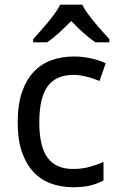

<svg xmlns="http://www.w3.org/2000/svg" viewBox="-20 -786 503 816"><path d="M290 9.8Q240.7 9.8 197.8 -5.6Q154.8 -21 123 -54.4Q91.3 -87.9 73.2 -139.9Q55.2 -191.9 55.2 -265.1Q55.2 -341.8 73.7 -395.3Q92.3 -448.7 124.8 -482.2Q157.2 -515.6 200.7 -530.8Q244.1 -545.9 293.9 -545.9Q332 -545.9 368.4 -537.6Q404.8 -529.3 429.2 -517.1L402.8 -441.9Q391.6 -446.8 377.9 -451.4Q364.3 -456.1 349.6 -459.7Q335 -463.4 320.8 -465.6Q306.6 -467.8 293.9 -467.8Q217.3 -467.8 182.1 -418.7Q147 -369.6 147 -266.1Q147 -163.1 182.4 -115.5Q217.8 -67.9 290 -67.9Q329.6 -67.9 361.6 -76.9Q393.6 -85.9 419.9 -98.1V-19Q393.6 -4.9 363.5 2.4Q333.5 9.8 290 9.8ZM444.8 -606H385.7Q360.8 -622.6 334.5 -646.2Q308.1 -669.9 282.7 -696.8Q256.3 -669.9 230.5 -646.2Q204.6 -622.6 179.7 -606H120.6V-619.1Q133.3 -633.3 149.9 -651.9Q166.5 -670.4 182.9 -690.2Q199.2 -710 213.6 -729.7Q228 -749.5 235.8 -766.1H329.6Q337.4 -749.5 351.8 -729.7Q366.2 -710 382.6 -690.2Q398.9 -670.4 415.8 -651.9Q432.6 -633.3 444.8 -619.1Z"/></svg>

Font: Droid Sans
Style: Regular
Weight: 400
Foundry: Ascender Corporation
Version: Version 1.00 build 114